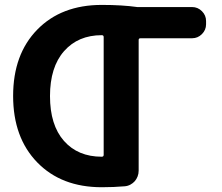

<svg xmlns="http://www.w3.org/2000/svg" viewBox="-20 -784 918 793"><path d="M400.4 -136.7Q408.2 -136.7 408.2 -144.5V-630.9Q408.2 -638.7 400.4 -638.7Q302.7 -638.7 244.6 -572.8Q186.5 -506.8 186.5 -387.2Q186.5 -267.6 244.1 -202.1Q301.8 -136.7 400.4 -136.7ZM773.4 -754.9Q796.9 -754.9 814 -737.8Q831.1 -720.7 831.1 -697.3V-683.6Q831.1 -660.2 814 -643.1Q796.9 -626 773.4 -626H560.5Q552.7 -626 552.7 -619.1V-79.1Q552.7 -66.4 548.3 -55.2Q543.9 -43.9 536.6 -35.6Q529.3 -27.3 518.6 -21.5Q507.8 -15.6 495.1 -14.6Q450.2 -10.7 400.4 -10.7Q233.4 -10.7 133.8 -113.3Q34.2 -215.8 34.2 -387.7Q34.2 -559.6 133.8 -661.6Q233.4 -763.7 400.4 -763.7Q484.4 -763.7 546.9 -754.9Z"/></svg>

Font: Gen Jyuu Gothic Bold
Style: Bold
Weight: 700
Designer: [Source Han Sans]
Ryoko NISHIZUKA  (kana & ideographs); Paul D. Hunt (Latin, Greek & Cyrillic); Wenlong ZHANG  (bopomofo
Version: Version 1.002.20150607